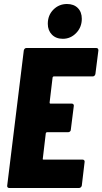

<svg xmlns="http://www.w3.org/2000/svg" viewBox="-20 -940 512 960"><path d="M444 -558H249Q245 -558 243 -553L228 -427Q228 -422 232 -422H339Q344 -422 347 -418.5Q350 -415 349 -410L334 -291Q334 -286 330 -282.5Q326 -279 321 -279H215Q211 -279 209 -274L194 -147Q192 -142 198 -142H393Q398 -142 401 -138.5Q404 -135 403 -130L389 -12Q388 -7 384 -3.5Q380 0 375 0H26Q21 0 18 -3.5Q15 -7 16 -12L99 -688Q100 -693 103.5 -696.5Q107 -700 112 -700H461Q472 -700 472 -688L457 -570Q456 -565 452.5 -561.5Q449 -558 444 -558ZM219 -821Q219 -864 247 -892Q275 -920 315 -920Q349 -920 369 -900Q389 -880 389 -846Q389 -804 361 -775Q333 -746 294 -746Q260 -746 239.5 -767Q219 -788 219 -821Z"/></svg>

Font: Barlow Condensed ExtraBold
Style: Italic
Weight: 800
Width: 3
Italic angle: -7°
Designer: Jeremy Tribby
Foundry: Tribby Type
Version: Version 1.408